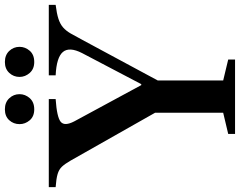

<svg xmlns="http://www.w3.org/2000/svg" viewBox="-130 -863 981 785"><g transform="rotate(-90 360.5 -470.5)"><path d="M205.5 0V-28L292 -48.5V-327L96 -673Q83 -695.5 71.5 -707.8Q60 -720 41.2 -725.5Q22.5 -731 -12 -733.5V-761.5H348V-733.5Q274 -728.5 255 -712.8Q236 -697 257 -657L405 -383.5H409L536 -625.5Q562.5 -677.5 540.5 -703.8Q518.5 -730 445 -733.5V-761.5H733V-733.5Q697 -729 675.8 -722Q654.5 -715 641 -703.2Q627.5 -691.5 616.2 -672.2Q605 -653 589.5 -623.5L424 -316V-48.5L509.5 -28V0ZM499.5 -821Q471 -821 454.8 -839.5Q438.5 -858 438.5 -881Q438.5 -905.5 455 -923.2Q471.5 -941 499.5 -941Q528 -941 544.8 -923.2Q561.5 -905.5 561.5 -881Q561.5 -858 545.5 -839.5Q529.5 -821 499.5 -821ZM306 -821Q277 -821 261.2 -839.5Q245.5 -858 245.5 -881Q245.5 -905.5 261.5 -923.2Q277.5 -941 306 -941Q334.5 -941 351.2 -923.2Q368 -905.5 368 -881Q368 -858 351.8 -839.5Q335.5 -821 306 -821Z"/></g></svg>

Font: Libre Caslon Text Medium
Style: Regular
Weight: 500
Designer: Pablo Impallari, Rodrigo Fuenzalida, Katja Schimmel
Foundry: Pablo Impallari, Rodrigo Fuenzalida
Version: Version 2.000